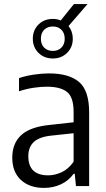

<svg xmlns="http://www.w3.org/2000/svg" viewBox="-20 -910 520 939"><path d="M195 9Q124.5 9 82.2 -30Q40 -69 40 -138.5Q40 -210 84.8 -250.2Q129.5 -290.5 227.5 -299.5L340 -312V-362.5Q340 -435 307.5 -460.5Q275 -486 209.5 -486Q180.5 -486 144.5 -480.8Q108.5 -475.5 73 -463.5V-528Q105 -539 145 -545Q185 -551 220 -551Q317 -551 366.5 -509.2Q416 -467.5 416 -359.5V0H351.5L345.5 -60H340Q315.5 -26 277.8 -8.5Q240 9 195 9ZM118.5 -146.5Q118.5 -52.5 215.5 -52.5Q247.5 -52.5 280.5 -67.2Q313.5 -82 340 -119V-258.5L233 -247Q173 -241 145.8 -216Q118.5 -191 118.5 -146.5ZM238.5 -624Q196 -624 168.2 -651.5Q140.5 -679 140.5 -720.5Q140.5 -762.5 168.2 -790Q196 -817.5 238.5 -817.5Q259 -817.5 277 -810L341.5 -890H408L315 -782.5Q336 -756.5 336 -720.5Q336 -679 308.2 -651.5Q280.5 -624 238.5 -624ZM238.5 -661Q264 -661 280.2 -677Q296.5 -693 296.5 -720.5Q296.5 -748.5 280.2 -764.5Q264 -780.5 238.5 -780.5Q212.5 -780.5 196.2 -764.5Q180 -748.5 180 -720.5Q180 -693 196.2 -677Q212.5 -661 238.5 -661Z"/></svg>

Font: Encode Sans SmCnd
Style: Regular
Weight: 400
Width: 4
Designer: Multiple Designers
Foundry: Impallari Type
Version: Version 3.002; ttfautohint (v1.8.3) -l 8 -r 50 -G 200 -x 14 